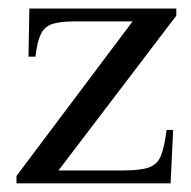

<svg xmlns="http://www.w3.org/2000/svg" viewBox="-20 -424 442 444"><path d="M387.7 -387.7 115.2 -29.8H264.2Q305.7 -29.8 325.2 -37.1Q344.7 -44.4 352.5 -64.7Q360.4 -85 365.2 -123.5H380.4L374.5 0H18.1V-17.1L286.6 -374.5H153.3Q119.6 -374.5 101.3 -368.7Q83 -362.8 74.5 -345.2Q65.9 -327.6 62 -293H45.9L47.9 -404.3H387.7Z"/></svg>

Font: Scheherazade New Rohingya
Style: Regular
Weight: 400
Designer: SIL International
Foundry: SIL International
Version: Version 3.000 ; LngRng